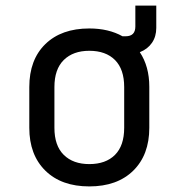

<svg xmlns="http://www.w3.org/2000/svg" viewBox="-20 -660 640 688"><path d="M300 8Q200 8 142.5 -48.5Q85 -105 85 -202V-348Q85 -446 142.5 -502Q200 -558 300 -558Q369 -558 419 -530H430Q465 -530 465 -565V-640H540V-560Q540 -529 524.5 -506.5Q509 -484 481 -473Q515 -422 515 -349V-202Q515 -105 457.5 -48.5Q400 8 300 8ZM300 -72Q359 -72 392 -105Q425 -138 425 -202V-348Q425 -412 392 -445Q359 -478 300 -478Q242 -478 208.5 -445Q175 -412 175 -348V-202Q175 -138 208.5 -105Q242 -72 300 -72Z"/></svg>

Font: NKDuy Mono
Style: Regular
Weight: 400
Monospace: yes
Designer: NKDuy
Foundry: NKDuy
Version: Version 2.251; ttfautohint (v1.8.4.7-5d5b)